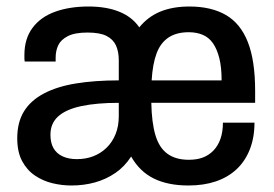

<svg xmlns="http://www.w3.org/2000/svg" viewBox="-20 -558 841 590"><path d="M199 12Q170 12 141 5Q112 -2 87.5 -18.5Q63 -35 48 -63Q33 -91 33 -133Q33 -182 53.5 -215.5Q74 -249 114.5 -270.5Q155 -292 213 -301.5Q271 -311 345 -311V-373Q345 -399 336.5 -418Q328 -437 307.5 -447.5Q287 -458 249 -458Q210 -458 188.5 -447Q167 -436 159 -419Q151 -402 151 -381V-369H56Q55 -374 55 -378.5Q55 -383 55 -389Q55 -439 80 -472.5Q105 -506 149.5 -522Q194 -538 252 -538Q307 -538 346.5 -522Q386 -506 408 -474Q435 -507 473 -522.5Q511 -538 562 -538Q629 -538 674 -512Q719 -486 741.5 -429Q764 -372 764 -279V-242H445Q446 -182 457.5 -143Q469 -104 494.5 -85.5Q520 -67 560 -67Q585 -67 603.5 -74Q622 -81 636 -95.5Q650 -110 657.5 -131.5Q665 -153 665 -181H762Q762 -135 747.5 -98.5Q733 -62 706.5 -37.5Q680 -13 643 -0.5Q606 12 559 12Q496 12 452.5 -9.5Q409 -31 383 -77Q363 -46 334.5 -26.5Q306 -7 272 2.5Q238 12 199 12ZM216 -69Q244 -69 267 -78Q290 -87 307.5 -104Q325 -121 335 -145.5Q345 -170 345 -201V-242Q277 -242 230 -232Q183 -222 159 -200.5Q135 -179 135 -144Q135 -119 144.5 -102.5Q154 -86 172.5 -77.5Q191 -69 216 -69ZM446 -311H661Q661 -351 654 -379Q647 -407 634.5 -425Q622 -443 603 -451Q584 -459 560 -459Q522 -459 497.5 -442.5Q473 -426 461 -393.5Q449 -361 446 -311Z"/></svg>

Font: Archivo SemiCondensed Medium
Style: Regular
Weight: 500
Width: 4
Designer: Hector Gatti
Foundry: Omnibus-Type
Version: Version 2.001